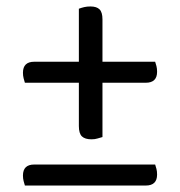

<svg xmlns="http://www.w3.org/2000/svg" viewBox="-20 -574 557 594"><path d="M297 -383H460Q462 -377 464 -369.5Q466 -362 466 -352Q466 -318 431 -318H297V-150Q289 -148 281.5 -145.5Q274 -143 263 -143Q243 -143 233.5 -152Q224 -161 224 -184V-318H57Q55 -324 53 -332Q51 -340 51 -349Q51 -383 86 -383H224V-547Q232 -550 240.5 -552Q249 -554 260 -554Q279 -554 288 -545Q297 -536 297 -514ZM57 0Q55 -6 53 -14Q51 -22 51 -31Q51 -65 86 -65H460Q462 -59 464 -51.5Q466 -44 466 -34Q466 0 431 0Z"/></svg>

Font: Baloo Da 2
Style: Regular
Weight: 400
Designer: Noopur Datye, Sulekha Rajkumar and Ek Type
Foundry: Ek Type
Version: Version 1.640;hotconv 1.0.111;makeotfexe 2.5.65597; ttfautoh